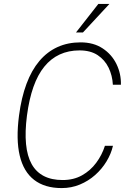

<svg xmlns="http://www.w3.org/2000/svg" viewBox="-20 -949 666 979"><path d="M294.5 10Q208 10 154 -31.8Q100 -73.5 80.5 -155.8Q61 -238 77 -360Q89 -451.5 115 -521.2Q141 -591 180.8 -638Q220.5 -685 273.2 -709Q326 -733 391 -733Q457 -733 503.5 -702.2Q550 -671.5 574 -622Q598 -572.5 596.5 -517H555.5Q553 -564 533.8 -603.8Q514.5 -643.5 478 -667.8Q441.5 -692 385.5 -692Q329.5 -692 284.5 -671.2Q239.5 -650.5 206 -609.2Q172.5 -568 150.5 -505.8Q128.5 -443.5 117.5 -360Q96 -193.5 141.5 -112.2Q187 -31 299.5 -31Q355.5 -31 398.2 -55Q441 -79 470.5 -118.8Q500 -158.5 515 -205.5H556Q546.5 -164.5 523 -125.8Q499.5 -87 465 -56.5Q430.5 -26 387.2 -8Q344 10 294.5 10ZM367.5 -783.5 481.5 -929H538L403 -783.5Z"/></svg>

Font: Public Sans Thin
Style: Italic
Weight: 100
Italic angle: -8°
Designer: The Public Sans project authors (U.S. Web Design System). Libre Franklin designed by Pablo Impallari and Rodrigo Fuenzal
Version: Version 2.000